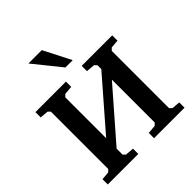

<svg xmlns="http://www.w3.org/2000/svg" viewBox="-244 -1094 1259 1259"><g transform="rotate(-45 386.0 -464.5)"><path d="M30 0V-49L88 -54L104 -70V-601L88 -617L30 -622V-671H313V-622L253 -617L237 -601V-222L535 -565V-601L519 -617L459 -622V-671H742V-622L684 -617L668 -601V-70L684 -54L742 -49V0H459V-49L519 -54L535 -70V-467L237 -125V-70L253 -54L313 -49V0ZM223 -929H347L444 -739H376Z"/></g></svg>

Font: Khartiya
Style: Bold
Weight: 700
Version: Version 1.0.2